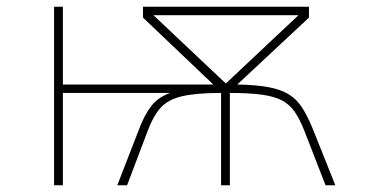

<svg xmlns="http://www.w3.org/2000/svg" viewBox="-20 -548 1100 568"><path d="M140 0V-528H166V-298H611L403 -496V-528H894V-496L682 -298Q738 -297 775 -290Q812 -283 835 -268.5Q858 -254 873.5 -230Q889 -206 904 -170L972 0H943L880 -162Q867 -195 852 -217Q837 -239 814 -251Q791 -263 754 -268Q717 -273 660 -273V0H634V-273Q559 -273 517.5 -263Q476 -253 454.5 -228.5Q433 -204 417 -161L356 0H327L393 -170Q407 -207 427 -233.5Q447 -260 483 -273H166V0ZM648 -301 863 -503H434Z"/></svg>

Font: Noto Sans Mono Condensed Thin
Style: Regular
Weight: 100
Width: 3
Designer: Monotype Design Team
Foundry: Monotype Imaging Inc.
Version: Version 2.014; ttfautohint (v1.8.4.7-5d5b)